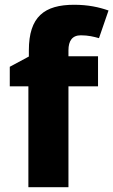

<svg xmlns="http://www.w3.org/2000/svg" viewBox="-20 -851 475 805"><path d="M391 -489V-615H267V-640C267 -680 283 -703 319 -703C350 -703 374 -697 395 -691L435 -807C395 -821 349 -831 291 -831C166 -831 101 -781 101 -640V-614L21 -571V-489H99V-66H267V-489Z"/></svg>

Font: Noto Sans Malayalam UI ExtraBold
Style: Regular
Weight: 800
Designer: Jelle Bosma - Monotype Design Team
Foundry: Monotype Imaging Inc.
Version: Version 2.104